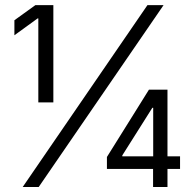

<svg xmlns="http://www.w3.org/2000/svg" viewBox="-20 -748 782 768"><path d="M193.4 -727.5V-338.4H133.3V-674.3H130.4L37.6 -606.9V-667L121.6 -727.5ZM70.8 0 569.8 -727.5H634.3L134.8 0ZM407.7 -72.3V-120.1L575.7 -389.2H614.7V-316.9H589.4L469.2 -126.5V-122.6H700.2V-72.3ZM592.3 0V-86.4L592.8 -108.4V-389.2H649.9V0Z"/></svg>

Font: Inter 18pt Light
Style: Regular
Weight: 300
Designer: Rasmus Andersson
Foundry: rsms
Version: Version 4.001;git-66647c0bb